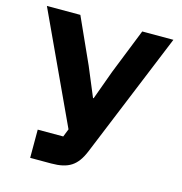

<svg xmlns="http://www.w3.org/2000/svg" viewBox="-104 -792 839 887"><g transform="rotate(15 315.5 -349.0)"><path d="M119 -135V0H219C302 0 341 -26 371 -98L617 -698H468L382 -482L331 -342H328L270 -481L172 -698H12L256 -173L241 -135Z"/></g></svg>

Font: Braiins Sans
Style: Bold
Weight: 700
Designer: Mike Abbink, Paul van der Laan, Pieter van Rosmalen, Jiri Chlebus, Lubos Buracinsky
Foundry: Bold Monday, Sudetype
Version: Version 1.000;hotconv 1.0.109;makeotfexe 2.5.65596